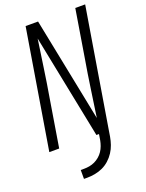

<svg xmlns="http://www.w3.org/2000/svg" viewBox="-173 -817 846 1115"><g transform="rotate(-20 250.0 -260.0)"><path d="M10 0 131 -735H208L337 -92Q350 -179 362.5 -266.5Q375 -354 390 -441L438 -735H499L378 0H301L172 -643Q159 -556 146.5 -468.5Q134 -381 119 -294L71 0ZM146 215V160H167Q183 160 200 157Q217 154 233 146.5Q249 139 263 127Q277 115 286.5 100.5Q296 86 302 69.5Q308 53 311 37L317 0H378L372 37Q368 60 360 83.5Q352 107 338 128.5Q324 150 304.5 167.5Q285 185 262 195.5Q239 206 214.5 210.5Q190 215 167 215Z"/></g></svg>

Font: Iosevka Light Oblique
Style: Regular
Weight: 300
Italic angle: -9°
Monospace: yes
Designer: Belleve Invis
Foundry: Belleve Invis
Version: Version 32.5.0; ttfautohint (v1.8.4)